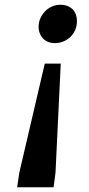

<svg xmlns="http://www.w3.org/2000/svg" viewBox="-20 -536 373 806"><path d="M52 250 61 189 168 -269H235L213 189L205 250ZM176 -495Q202 -516 234 -516Q266 -516 287 -495Q303 -476 303 -448Q303 -404 270 -376Q243 -355 211 -355Q178 -355 159 -376Q142 -396 142 -423Q142 -464 176 -495Z"/></svg>

Font: Arsenal
Style: Bold Italic
Weight: 700
Italic angle: -9°
Designer: Andrij Shevchenko
Foundry: Stairsfor.com
Version: Version 1.000